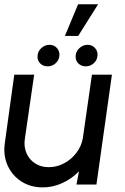

<svg xmlns="http://www.w3.org/2000/svg" viewBox="-25 -840 570 874"><path d="M-3 -189 40 -500H130.5L88.5 -210.5Q82.5 -174 95 -144Q107.5 -114 134.2 -96.5Q161 -79 197 -79Q233.5 -79 266.5 -96.5Q299.5 -114 322.5 -144Q345.5 -174 352 -210.5L393.5 -500H484.5L414 0H323L334.5 -60Q302 -26.5 259 -6.8Q216 13 170 13Q114 13 72 -14.2Q30 -41.5 9.5 -87.2Q-11 -133 -3 -189ZM192 -538Q171 -538 157.5 -551.8Q144 -565.5 146 -587Q147.5 -607 163.5 -621.5Q179.5 -636 200.5 -636Q221 -636 234 -621.5Q247 -607 245.5 -587Q243.5 -565.5 228 -551.8Q212.5 -538 192 -538ZM365.5 -538Q344.5 -538 331 -551.8Q317.5 -565.5 319.5 -587Q321 -607 337 -621.5Q353 -636 374 -636Q394.5 -636 407.5 -621.5Q420.5 -607 419 -587Q417 -565.5 401.5 -551.8Q386 -538 365.5 -538ZM270.5 -676.5 330.5 -820.5H421.5L331 -676.5Z"/></svg>

Font: Urbanist Medium
Style: Italic
Weight: 500
Italic angle: -8°
Designer: Corey Hu
Foundry: Corey Hu
Version: Version 1.330; ttfautohint (v1.8.4.7-5d5b)